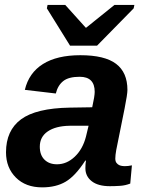

<svg xmlns="http://www.w3.org/2000/svg" viewBox="-20 -767 596 796"><path d="M435.5 4.9Q386.7 4.9 360.4 -15.6Q334 -36.1 334 -69.8Q334 -87.9 336.4 -101.1H333.5Q292.5 -37.6 252.4 -13.9Q212.4 9.8 154.8 9.8Q86.4 9.8 45.7 -31Q4.9 -71.8 4.9 -135.7Q4.9 -226.1 67.1 -272.2Q129.4 -318.4 269 -320.8L362.3 -322.3Q372.6 -368.7 372.6 -386.2Q372.6 -448.7 310.5 -448.7Q264.6 -448.7 242.2 -430.9Q219.7 -413.1 211.4 -379.4L83 -394.5Q99.6 -464.8 158 -501.5Q216.3 -538.1 313 -538.1Q414.1 -538.1 461.2 -502.4Q508.3 -466.8 508.3 -394Q508.3 -376 496.6 -317.4L461.9 -145Q458 -123 458 -109.9Q458 -98.1 462.9 -91.8Q467.8 -85.4 474.1 -82.5Q480.5 -79.6 486.8 -78.9Q493.2 -78.1 496.6 -78.1Q511.2 -78.1 526.9 -81.5L520 -5.9Q499.5 2 478.5 3.4Q457.5 4.9 435.5 4.9ZM347.2 -245.6H268.1Q210.9 -244.6 178 -222.2Q145 -199.7 145 -158.7Q145 -124.5 164.3 -105.2Q183.6 -85.9 216.3 -85.9Q256.8 -85.9 290 -117.4Q323.2 -148.9 336.4 -200.7ZM382.3 -577.6H270.5L174.3 -732.4L177.2 -746.6H250.5L335.4 -652.3H337.4L454.6 -746.6H537.1L534.2 -732.4Z"/></svg>

Font: Liberation Sans
Style: Bold Italic
Weight: 700
Italic angle: -12°
Designer: Steve Matteson
Foundry: Ascender Corporation
Version: Version 2.1.5